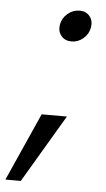

<svg xmlns="http://www.w3.org/2000/svg" viewBox="-104 -581 419 758"><g transform="rotate(5 105.5 -202.0)"><path d="M159.2 -422.9Q132.8 -422.9 118.2 -440.7Q103.5 -458.5 107.9 -484.9Q112.3 -511.2 133.5 -529.1Q154.8 -546.9 181.2 -546.9Q206.5 -546.9 220.9 -529.1Q235.4 -511.2 231 -484.9Q226.6 -458.5 205.8 -440.7Q185.1 -422.9 159.2 -422.9ZM-53.2 143.1 66.9 -126H167L7.8 143.1Z"/></g></svg>

Font: SVN-Poppins
Style: Italic
Weight: 400
Italic angle: -10°
Designer: Ninad Kale (Devanagari), Jonny Pinhorn (Latin)
Foundry: Indian Type Foundry
Version: Version 3.002 2017